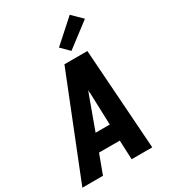

<svg xmlns="http://www.w3.org/2000/svg" viewBox="-246 -1104 1080 1218"><g transform="rotate(-30 294.0 -495.0)"><path d="M-12 0 281 -735H449L500 0H349L343 -140H191L139 0ZM235 -260H339L331 -490Q330 -497 329.5 -504Q329 -511 329 -518Q327 -511 324.5 -504Q322 -497 319 -490ZM362 -786 304 -844 467 -990 538 -920Z"/></g></svg>

Font: Iosevka Aile Heavy
Style: Italic
Weight: 900
Italic angle: -9°
Designer: Belleve Invis
Foundry: Belleve Invis
Version: Version 31.1.0; ttfautohint (v1.8.4)